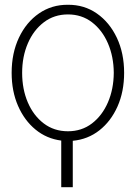

<svg xmlns="http://www.w3.org/2000/svg" viewBox="-20 -573 578 796"><path d="M233.9 9.8Q173.3 2 127.2 -35.9Q81.1 -73.7 54.7 -134.3Q28.3 -194.8 28.3 -271Q28.3 -353 58.6 -417Q88.9 -481 141.6 -517.3Q194.3 -553.7 261.7 -553.2Q329.1 -553.7 381.6 -517.1Q434.1 -480.5 464.4 -416.5Q494.6 -352.5 494.6 -271Q494.6 -193.4 467.3 -131.8Q439.9 -70.3 392.1 -32.7Q344.2 4.9 281.7 10.7V203.1H233.9ZM261.7 -28.8Q318.8 -28.8 361.3 -61.3Q403.8 -93.8 427.5 -148.7Q451.2 -203.6 451.7 -271Q451.2 -338.4 427.5 -393.3Q403.8 -448.2 361.3 -480.7Q318.8 -513.2 261.7 -513.2Q204.6 -513.2 161.9 -480.7Q119.1 -448.2 95.5 -393.3Q71.8 -338.4 71.8 -271Q71.8 -203.6 95.2 -148.7Q118.7 -93.8 161.4 -61.3Q204.1 -28.8 261.7 -28.8Z"/></svg>

Font: Inter Display Extra Light
Style: Regular
Weight: 200
Designer: Rasmus Andersson
Foundry: rsms
Version: Version 4.000;git-4fc901f